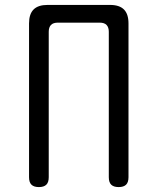

<svg xmlns="http://www.w3.org/2000/svg" viewBox="-20 -750 640 780"><path d="M138 10Q118 10 108 0.5Q98 -9 98 -30V-655Q98 -693 116.5 -711.5Q135 -730 173 -730H427Q465 -730 483.5 -711.5Q502 -693 502 -655V-30Q502 -9 492 0.5Q482 10 462 10Q442 10 432 0.5Q422 -9 422 -30V-621Q422 -639 413 -648.5Q404 -658 385 -658H215Q196 -658 187 -648.5Q178 -639 178 -621V-30Q178 -9 168 0.5Q158 10 138 10Z"/></svg>

Font: Maple Mono NL Light
Style: Regular
Weight: 300
Monospace: yes
Designer: subframe7536
Version: Version 7.000